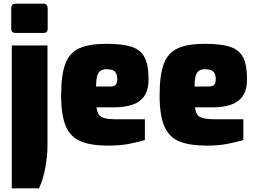

<svg xmlns="http://www.w3.org/2000/svg" viewBox="-20 -786 1392 1043"><path d="M65 -607Q41 -607 41 -630V-741Q41 -766 65 -766H217Q228 -766 233.5 -759Q239 -752 239 -741V-630Q239 -607 217 -607ZM44 237V-539H238V4Q238 61 226 125.5Q214 190 192 237Z M567 5Q475 5 419 -18Q363 -41 337.5 -100.5Q312 -160 312 -268Q312 -379 335 -439.5Q358 -500 411.5 -524Q465 -548 558 -548Q644 -548 694 -532Q744 -516 765.5 -474.5Q787 -433 787 -357Q787 -298 764 -264.5Q741 -231 699 -217Q657 -203 600 -203H504Q507 -179 516 -164.5Q525 -150 549 -144Q573 -138 620 -138H767V-25Q732 -15 683.5 -5Q635 5 567 5ZM502 -316H579Q599 -316 608 -325Q617 -334 617 -356Q617 -375 611 -387Q605 -399 592 -404.5Q579 -410 558 -410Q539 -410 526.5 -402Q514 -394 508 -373.5Q502 -353 502 -316Z M1102 5Q1010 5 954 -18Q898 -41 872.5 -100.5Q847 -160 847 -268Q847 -379 870 -439.5Q893 -500 946.5 -524Q1000 -548 1093 -548Q1179 -548 1229 -532Q1279 -516 1300.5 -474.5Q1322 -433 1322 -357Q1322 -298 1299 -264.5Q1276 -231 1234 -217Q1192 -203 1135 -203H1039Q1042 -179 1051 -164.5Q1060 -150 1084 -144Q1108 -138 1155 -138H1302V-25Q1267 -15 1218.5 -5Q1170 5 1102 5ZM1037 -316H1114Q1134 -316 1143 -325Q1152 -334 1152 -356Q1152 -375 1146 -387Q1140 -399 1127 -404.5Q1114 -410 1093 -410Q1074 -410 1061.5 -402Q1049 -394 1043 -373.5Q1037 -353 1037 -316Z"/></svg>

Font: Exo Thin Black
Style: Regular
Weight: 900
Version: Version 2.000